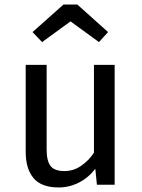

<svg xmlns="http://www.w3.org/2000/svg" viewBox="-20 -812 623 844"><path d="M185 -527V-155Q185 -104 202.5 -82Q220 -60 263 -60Q304 -60 338 -84Q372 -108 393 -141V-527H484V0H406L399 -70Q368 -30 326 -9Q284 12 238 12Q162 12 127.5 -29Q93 -70 93 -144V-527ZM165 -627 123 -671 259 -792H320L455 -671L415 -627L290 -718Z"/></svg>

Font: Feura Sans
Style: Regular
Weight: 400
Designer: Carrois Corporate & Edenspiekermann
Foundry: Carrois Corporate GbR & Edenspiekermann AG
Version: Version 1.001